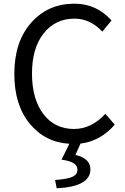

<svg xmlns="http://www.w3.org/2000/svg" viewBox="-20 -767 678 1040"><path d="M550.8 -150.4 601.6 -91.8Q523.4 -2 416 10.7L388.7 72.3Q469.7 90.8 469.7 150.4Q469.7 244.1 287.1 252.9L278.3 208Q346.7 203.1 373 190.4Q399.4 177.7 399.4 152.3Q399.4 130.9 379.9 117.7Q360.4 104.5 313.5 97.7L355.5 11.7Q223.6 3.9 140.6 -97.7Q57.6 -199.2 57.6 -366.2Q57.6 -541 148.9 -644Q240.2 -747.1 382.8 -747.1Q502.9 -747.1 584 -656.2L534.2 -595.7Q468.8 -666 383.8 -666Q279.3 -666 216.3 -585.9Q153.3 -505.9 153.3 -369.1Q153.3 -230.5 214.8 -149.4Q276.4 -68.4 380.9 -68.4Q474.6 -68.4 550.8 -150.4Z"/></svg>

Font: irohakakuC Regular
Style: Regular
Weight: 400
Designer: [Source Han Sans]
Ryoko NISHIZUKA Ë•øÂ°öÊ∂ºÂ≠ê (kana & ideographs); Paul D. Hunt (Latin, Greek & Cyrillic); Wenlong ZHAN
Version: Version 1.001.20160904